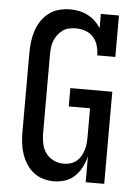

<svg xmlns="http://www.w3.org/2000/svg" viewBox="-53 -785 607 835"><g transform="rotate(5 250.0 -367.5)"><path d="M213 8Q189 8 165.5 1Q142 -6 123 -21.5Q104 -37 91.5 -57.5Q79 -78 71.5 -101Q64 -124 61.5 -148Q59 -172 59 -196V-539Q59 -563 62 -587.5Q65 -612 72.5 -635.5Q80 -659 94 -680Q108 -701 127.5 -715.5Q147 -730 171 -736.5Q195 -743 220 -743Q240 -743 259.5 -739Q279 -735 296.5 -726Q314 -717 328.5 -703.5Q343 -690 354 -673V-735H433V-554H354Q354 -575 348 -596Q342 -617 328 -633Q314 -649 293 -656Q272 -663 251 -663Q236 -663 221 -659.5Q206 -656 193.5 -647Q181 -638 172 -625.5Q163 -613 157.5 -598.5Q152 -584 150.5 -569Q149 -554 149 -539V-196Q149 -174 153.5 -151.5Q158 -129 171 -110.5Q184 -92 205 -82Q226 -72 249 -72Q264 -72 278.5 -76Q293 -80 304.5 -89.5Q316 -99 323.5 -111.5Q331 -124 335.5 -138Q340 -152 341.5 -167Q343 -182 343 -196V-322H250V-402H433V0H352V-113Q346 -89 334.5 -66Q323 -43 305 -25.5Q287 -8 262.5 0Q238 8 213 8Z"/></g></svg>

Font: Iosevka Slab Medium
Style: Regular
Weight: 500
Monospace: yes
Designer: Belleve Invis
Foundry: Belleve Invis
Version: Version 11.1.1; ttfautohint (v1.8.3)